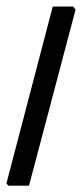

<svg xmlns="http://www.w3.org/2000/svg" viewBox="-21 -497 255 597"><path d="M69.2 80.4H4.7L-0.9 72.9L143 -476.6H206.5L214 -467.3Z"/></svg>

Font: Gurajada
Style: Regular
Weight: 400
Designer: Purushoth Kumar Guthula
Foundry: SiliconAndhra, USA.
Version: Version 1.0.3; ttfautohint (v1.2.42-39fb)